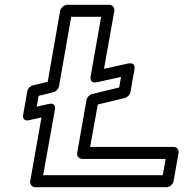

<svg xmlns="http://www.w3.org/2000/svg" viewBox="-20 -756 774 801"><path d="M385 -413 485 -435 477 -391 365 -364C353 -361 343 -350 341 -340L302 -118C299 -103 312 -93 323 -93H671L659 -25H160L209 -298C210 -302 215 -330 182 -322L133 -311L141 -356L202 -371C214 -374 224 -385 226 -395L277 -686H402L358 -437C357 -431 355 -406 385 -413ZM414 -469 457 -711C459 -722 451 -736 436 -736H261C250 -736 234 -726 231 -711L179 -415L118 -400C108 -398 96 -388 94 -376L77 -279C71 -247 100 -254 104 -255L153 -266L106 0C104 11 112 25 127 25H675C686 25 701 15 704 0L725 -118C727 -129 720 -143 705 -143H356L388 -320L500 -347C510 -349 522 -359 524 -371L541 -467C546 -497 520 -492 514 -491Z"/></svg>

Font: Asimov
Style: XWidOuIt
Weight: 500
Designer: Google
Version: Version 2.000980; 2014